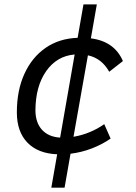

<svg xmlns="http://www.w3.org/2000/svg" viewBox="-20 -701 626 884"><path d="M216.3 163.1 243.2 9.3Q154.8 5.9 106.2 -44.4Q57.6 -94.7 57.6 -183.6Q57.6 -284.7 92.3 -360.8Q127 -437 189.7 -480.5Q252.4 -523.9 337.4 -526.9L364.3 -680.7H425.8L398.4 -524.4Q506.8 -510.7 545.9 -419.9L482.9 -370.6Q448.2 -432.6 384.8 -446.3L318.4 -71.3Q356.9 -77.6 393.3 -92.8Q429.7 -107.9 460 -129.4L489.3 -63Q450.7 -36.1 403.3 -17.8Q356 0.5 304.7 6.8L277.3 163.1ZM256.8 -67.4 323.7 -450.2Q241.7 -443.4 192.6 -373.5Q143.6 -303.7 143.1 -192.4Q143.6 -136.2 173.3 -103.5Q203.1 -70.8 256.8 -67.4Z"/></svg>

Font: CaskaydiaCove NFP SemiLight
Style: Italic
Weight: 350
Italic angle: -10°
Designer: Aaron Bell
Foundry: Saja Typeworks
Version: Version 2111.001; VTT 6.35;Nerd Fonts 3.1.1